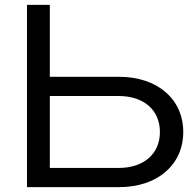

<svg xmlns="http://www.w3.org/2000/svg" viewBox="-20 -770 801 790"><path d="M470 0C629 0 734 -93 734 -227C734 -361 629 -454 470 -454H185V-750H91V0ZM185 -375H468C572 -375 638 -317 638 -227C638 -137 572 -79 468 -79H185Z"/></svg>

Font: Bounded Light
Style: Regular
Weight: 300
Designer: Vlad Churkin
Version: Version 3.0